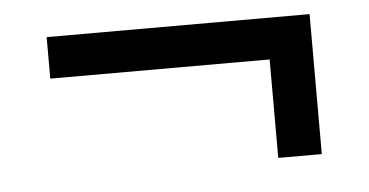

<svg xmlns="http://www.w3.org/2000/svg" viewBox="-32 -518 713 371"><g transform="rotate(-5 324.0 -333.0)"><path d="M494.5 -197.5V-388.5H69V-469H579V-197.5Z"/></g></svg>

Font: Geologica
Style: Regular
Weight: 400
Designer: Sindre Bremnes, Frode Helland
Foundry: Monokrom Skriftforlag AS
Version: Version 1.010; ttfautohint (v1.8.4.7-5d5b);gftools[0.9.28]